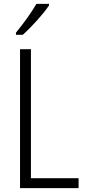

<svg xmlns="http://www.w3.org/2000/svg" viewBox="-20 -967 444 987"><path d="M232 -939V-947H167C140 -900 102 -848 62 -799V-788H97C140 -826 203 -895 232 -939ZM83 0H384V-51H139V-714H83Z"/></svg>

Font: Noto Sans Malayalam Condensed Light
Style: Regular
Weight: 300
Width: 3
Designer: Jelle Bosma - Monotype Design Team
Foundry: Monotype Imaging Inc.
Version: Version 2.104